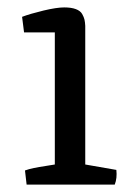

<svg xmlns="http://www.w3.org/2000/svg" viewBox="-20 -498 361 518"><path d="M51.8 0 47.4 -38.1Q58.1 -42 71.3 -44.7Q84.5 -47.4 103.8 -50.3Q123 -53.2 127.9 -54.2V-410.6H44.9L39.6 -452.6Q61.5 -460.9 97.2 -469.5Q132.8 -478 153.3 -478Q172.4 -478 184.6 -473.4Q196.8 -468.8 201.7 -460.2Q206.5 -451.7 208 -444.8Q209.5 -438 210 -428.2Q210 -426.8 210 -425.8V-54.2L293.9 -39.6Q296.4 -17.6 289.6 0Z"/></svg>

Font: Fjord
Style: One
Weight: 400
Designer: Viktoriya Grabowska
Foundry: Viktoriya Grabowska
Version: Version 1.002